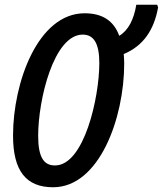

<svg xmlns="http://www.w3.org/2000/svg" viewBox="-20 -780 687 810"><path d="M204 10C399 10 504 -282 504 -512C504 -526 503 -540 502 -552C586 -587 630 -655 647 -749L643 -760H555C545 -699 522 -652 483 -629C460 -693 411 -724 337 -724C140 -724 35 -432 35 -208C35 -59 90 10 204 10ZM212 -82C165 -82 141 -116 141 -207C141 -360 207 -634 329 -634C376 -634 399 -596 399 -514C399 -369 335 -82 212 -82Z"/></svg>

Font: Noto Sans UI Condensed Medium
Style: Italic
Weight: 500
Width: 3
Italic angle: -12°
Designer: Monotype Design Team
Foundry: Monotype Imaging Inc.
Version: Version 1.901